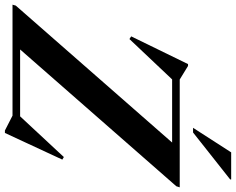

<svg xmlns="http://www.w3.org/2000/svg" viewBox="-144 -862 1008 821"><g transform="rotate(90 360.5 -451.0)"><path d="M750.5 -715 746 -700.5 161 -32.5H447L621 -219.5L632 -213L518 32.5H507.5L444 0H-30.5L-26.5 -14L559 -682.5H289L116.5 -500L105 -507.5L223.5 -750.5H231.5L289.5 -715ZM496 -772 601 -935H717L716.5 -930.5L516 -772Z"/></g></svg>

Font: Newsreader Display SemiBold
Style: Italic
Weight: 600
Italic angle: -17°
Designer: Hugues Gentile
Foundry: Production Type
Version: Version 1.001